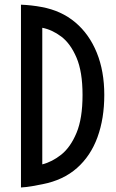

<svg xmlns="http://www.w3.org/2000/svg" viewBox="-20 -807 506 836"><path d="M71.3 9.3V-786.6Q118.2 -784.7 161.6 -776.4Q247.1 -760.7 307.9 -709.5Q368.7 -658.2 401.4 -577.6Q434.1 -497.1 434.1 -393.6Q434.1 -291 404.5 -209.7Q375 -128.4 315.2 -75.4Q255.4 -22.5 165 -4.9Q142.6 -0.5 119.4 3.7Q96.2 7.8 71.3 9.3ZM164.1 -91.3Q207 -102.1 247.1 -134Q287.1 -166 313.2 -228.5Q339.4 -291 339.4 -393.6Q339.4 -494.6 313.2 -555.9Q287.1 -617.2 247.1 -647.5Q207 -677.7 164.1 -686Z"/></svg>

Font: Voltaire
Style: Regular
Weight: 400
Designer: Yvonne Schüttler, Eben Sorkin, Emma Marichal
Foundry: Sorkin Type Co.
Version: Version 1.010; ttfautohint (v1.8.4.7-5d5b)